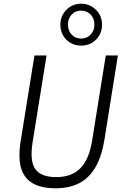

<svg xmlns="http://www.w3.org/2000/svg" viewBox="-20 -1003 671 1031"><path d="M279 8Q220 8 179.5 -7.5Q139 -23 116 -53.5Q93 -84 87 -129Q81 -174 89 -233L165 -705H230L155 -239Q139 -137 170 -94.5Q201 -52 282 -52Q365 -52 412 -100Q459 -148 475 -250L548 -705H613L541 -254Q527 -165 493 -106Q459 -47 405.5 -19.5Q352 8 279 8ZM416 -758Q383 -758 358 -773Q333 -788 318.5 -813.5Q304 -839 304 -870Q304 -902 318.5 -927Q333 -952 358 -967.5Q383 -983 416 -983Q448 -983 473.5 -967.5Q499 -952 513.5 -927Q528 -902 528 -870Q528 -839 513.5 -813.5Q499 -788 473.5 -773Q448 -758 416 -758ZM415 -796Q446 -796 466.5 -817Q487 -838 487 -871Q487 -904 466.5 -925Q446 -946 415 -946Q385 -946 365 -925Q345 -904 345 -871Q345 -838 365 -817Q385 -796 415 -796Z"/></svg>

Font: Nunito Sans 7pt Condensed Light
Style: Italic
Weight: 300
Width: 3
Italic angle: -9°
Designer: Vernon Adams
Foundry: Vernon Adams
Version: Version 3.101;gftools[0.9.27]